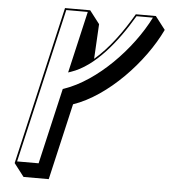

<svg xmlns="http://www.w3.org/2000/svg" viewBox="-61 -915 919 1040"><g transform="rotate(5 399.0 -394.5)"><path d="M431 -600 441.4 -789.3 387 -860H250L51.5 0L105.9 70.7H242.9L338.8 -344.7C524 -407.9 712.6 -608.4 798.4 -789.3L744 -860H635C577 -760.3 507.5 -664.9 431 -600ZM311.7 -519C439.6 -561.8 553.2 -702.8 639.8 -850H728.9C641 -674 459.3 -484.9 283.1 -424.8L276 -422.3L180.8 -10H63.8L257.7 -850H374.7L297.2 -514.1Z"/></g></svg>

Font: Stormning
Style: AsgardObl
Weight: 400
Designer: Robert Jablonski, Mew Too
Foundry: Cannot Into Space Fonts
Version: Version 0.90